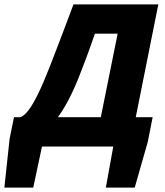

<svg xmlns="http://www.w3.org/2000/svg" viewBox="-72 -670 754 878"><path d="M-52 188 -28 -36 -8 -134H626L604 -22L544 188H412L446 0H120L80 188ZM21 -26V-134Q37 -139 56.5 -163.5Q76 -188 100.5 -237.5Q125 -287 156 -366Q177 -420 193 -462Q209 -504 225.5 -547.5Q242 -591 264 -650H652L532 -50H372L466 -516H362Q350 -481 341 -456Q332 -431 322.5 -405.5Q313 -380 299 -344Q272 -272 241.5 -213.5Q211 -155 176.5 -113Q142 -71 103.5 -48.5Q65 -26 21 -26Z"/></svg>

Font: Source Sans 3 Black
Style: Italic
Weight: 900
Italic angle: -11°
Designer: Paul D. Hunt
Foundry: Adobe
Version: Version 3.052;hotconv 1.1.0;makeotfexe 2.6.0